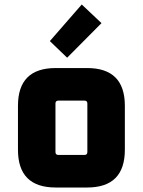

<svg xmlns="http://www.w3.org/2000/svg" viewBox="-20 -835 636 855"><path d="M60 -168V-364Q60 -532 228 -532H368Q536 -532 536 -364V-168Q536 0 368 0H228Q60 0 60 -168ZM227 -158Q227 -145 240 -145H356Q369 -145 369 -158V-374Q369 -387 356 -387H240Q227 -387 227 -374ZM202 -652 344 -815 432 -732 279 -578Z"/></svg>

Font: Oxanium ExtraBold
Style: Regular
Weight: 800
Designer: Severin Meyer
Version: Version 2.000